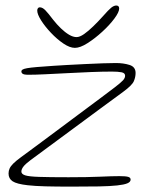

<svg xmlns="http://www.w3.org/2000/svg" viewBox="-20 -670 546 696"><path d="M237.5 6.5Q183.5 6.5 145 5.5Q106.5 4.5 80.5 1.5Q40.5 -3 25.8 -12.8Q11 -22.5 11 -41Q11 -51 14.8 -59.2Q18.5 -67.5 28.2 -77.2Q38 -87 56.5 -100.5Q75.5 -114.5 109 -139.2Q142.5 -164 183 -194.2Q223.5 -224.5 264.5 -255Q305.5 -285.5 340 -311.2Q374.5 -337 395.5 -353Q419 -371 426.2 -379.2Q433.5 -387.5 433.5 -395.5Q433.5 -405.5 420.5 -408Q407.5 -410.5 385.5 -410.5Q351 -410.5 308.8 -408.8Q266.5 -407 223.8 -404.8Q181 -402.5 144.2 -400.8Q107.5 -399 83.5 -399Q75 -399 69.2 -400Q63.5 -401 60.5 -403.8Q57.5 -406.5 57.5 -411Q57.5 -415 61.8 -417.8Q66 -420.5 78.2 -422.8Q90.5 -425 113.8 -427Q137 -429 175 -431.5Q194 -433 224.8 -434.5Q255.5 -436 289.2 -437.8Q323 -439.5 352.8 -440.5Q382.5 -441.5 400 -441.5Q428 -441.5 449.8 -434.5Q471.5 -427.5 471.5 -405.5Q471.5 -390.5 465.2 -375.8Q459 -361 427 -337.5Q391 -311 343 -275.8Q295 -240.5 245.8 -204Q196.5 -167.5 155 -137Q113.5 -106.5 90 -89Q72 -75.5 64.8 -66Q57.5 -56.5 57.5 -48Q57.5 -39 71 -34.5Q84.5 -30 121.2 -28.8Q158 -27.5 228.5 -27.5Q297.5 -27.5 342.5 -29.5Q387.5 -31.5 413 -31.5Q435 -31.5 444.2 -29Q453.5 -26.5 453.5 -19Q453.5 -10.5 441.8 -5.5Q430 -0.5 404.8 2.2Q379.5 5 338.2 5.8Q297 6.5 237.5 6.5ZM251.5 -496.5Q233 -496.5 209.8 -512.2Q186.5 -528 164.8 -551Q143 -574 129 -596.2Q115 -618.5 115 -631.5Q115 -637 117.5 -640.2Q120 -643.5 124 -643.5Q134 -643.5 144.2 -633Q154.5 -622.5 173 -598Q186 -581.5 200.8 -567.2Q215.5 -553 230.2 -544.2Q245 -535.5 257.5 -535.5Q269 -535.5 284.8 -546.5Q300.5 -557.5 318.2 -574.8Q336 -592 352.5 -610.5Q373 -634 383 -642Q393 -650 401.5 -650Q412 -650 412 -639Q412 -626 394.5 -602.5Q377 -579 350.5 -554.8Q324 -530.5 297.2 -513.5Q270.5 -496.5 251.5 -496.5Z"/></svg>

Font: Gluten Thin Thin
Style: Regular
Weight: 250
Version: Version 1.300